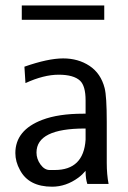

<svg xmlns="http://www.w3.org/2000/svg" viewBox="-20 -684 477 714"><path d="M295.4 -206.1Q115.7 -206.1 115.7 -116.7Q115.7 -92.8 130.6 -72.3Q145.5 -51.8 164.6 -51.8H183.6Q291 -51.8 298.3 -164.6V-206.1ZM70.8 -436Q158.7 -466.8 214.8 -466.8Q271 -466.8 313 -439Q355 -411.1 369.1 -356.4Q377 -325.7 377 -231V-78.1Q377 -35.2 383.8 0H304.7Q298.3 -20 298.3 -45.4V-48.8Q286.1 -34.2 271.5 -23.4Q225.6 10.3 173.8 10.3Q86.9 10.3 54.2 -51.8Q37.1 -82.5 37.1 -114.7Q37.1 -200.2 137.2 -238.3Q197.3 -261.2 289.6 -261.2H298.3V-310.5Q298.3 -364.3 277.8 -383.8Q253.9 -406.2 198.2 -406.2Q142.6 -406.2 74.7 -375ZM367.7 -610.4H61V-663.6H367.7Z"/></svg>

Font: Molengo
Style: Regular
Weight: 400
Designer: moyogo
Foundry: moyogo
Version: Version 0.11; ttfautohint (v0.8) -G 32 -r 16 -x